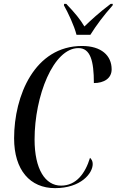

<svg xmlns="http://www.w3.org/2000/svg" viewBox="-20 -964 604 994"><path d="M376 -784H448C478 -832 515 -882 563 -936L564 -944H553C492 -898 449 -858 417 -827C395 -864 369 -896 323 -944H312L311 -936C331 -901 364 -832 376 -784ZM265 10C398 10 460 -66 460 -115C460 -130 454 -139 446 -147C421 -65 374 -3 296 -3C214 -3 159 -88 159 -242C159 -467 256 -715 386 -715C448 -715 466 -649 466 -534C518 -534 558 -558 558 -605C558 -676 505 -726 405 -726C159 -726 53 -468 53 -248C53 -83 136 10 265 10Z"/></svg>

Font: Noto Serif Display ExtraCondensed Medium
Style: Italic
Weight: 500
Width: 2
Italic angle: -12°
Designer: Monotype Design Team
Foundry: Monotype Imaging Inc.
Version: Version 2.009